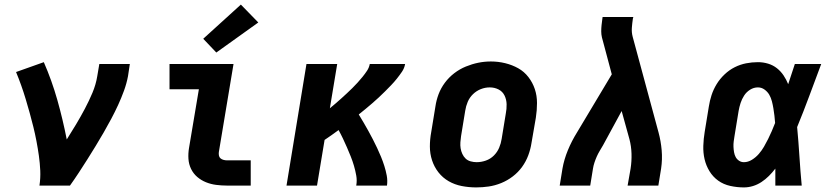

<svg xmlns="http://www.w3.org/2000/svg" viewBox="-20 -809 3640 837"><path d="M152 0Q157 -33 155.5 -65.5Q154 -98 149.5 -130Q145 -162 139 -193.5Q133 -225 125.5 -255.5Q118 -286 109.5 -316.5Q101 -347 92 -377Q83 -407 72.5 -436.5Q62 -466 50 -495L171 -538Q206 -458 230 -373Q254 -288 271 -201Q292 -234 312 -267.5Q332 -301 350 -335Q368 -369 383 -404.5Q398 -440 404 -477L413 -530H546L538 -477Q532 -445 520.5 -413.5Q509 -382 495 -351.5Q481 -321 465 -291Q449 -261 432 -231.5Q415 -202 397 -172.5Q379 -143 361 -114.5Q343 -86 324 -57Q305 -28 285 0Z M969 0Q946 0 922.5 -3Q899 -6 878 -14.5Q857 -23 840 -37.5Q823 -52 813 -72.5Q803 -93 801.5 -116.5Q800 -140 804 -164L847 -420H719V-530H998L934 -146Q933 -138 934.5 -130.5Q936 -123 941.5 -118.5Q947 -114 954.5 -112Q962 -110 969 -110H1073V0ZM923 -580 866 -640 1030 -789 1106 -711Z M1229 0 1316 -530H1450L1418 -337Q1430 -347 1443 -358Q1456 -369 1468 -380Q1480 -391 1492 -402Q1504 -413 1516 -425Q1528 -437 1539 -449Q1550 -461 1560.5 -474Q1571 -487 1580 -500.5Q1589 -514 1592 -530H1746Q1743 -512 1732.5 -496.5Q1722 -481 1710 -466Q1698 -451 1685 -437.5Q1672 -424 1658.5 -410.5Q1645 -397 1631 -384Q1617 -371 1602.5 -358.5Q1588 -346 1573.5 -334Q1559 -322 1544 -310Q1555 -292 1565.5 -274Q1576 -256 1586 -238Q1596 -220 1605.5 -201.5Q1615 -183 1624 -164Q1633 -145 1641 -125.5Q1649 -106 1655.5 -85.5Q1662 -65 1666 -43.5Q1670 -22 1667 0H1533Q1537 -22 1533 -44Q1529 -66 1523 -86.5Q1517 -107 1509 -127Q1501 -147 1492.5 -166.5Q1484 -186 1475 -205Q1466 -224 1456 -242Q1441 -231 1425.5 -220Q1410 -209 1395 -199L1362 0Z M2056 8Q2024 8 1993 2Q1962 -4 1936 -19Q1910 -34 1891.5 -57.5Q1873 -81 1863.5 -110Q1854 -139 1854 -170.5Q1854 -202 1860 -234L1878 -344Q1882 -372 1892 -398.5Q1902 -425 1919.5 -448.5Q1937 -472 1960.5 -490Q1984 -508 2011 -519Q2038 -530 2065 -535.5Q2092 -541 2120 -541Q2152 -541 2182.5 -533.5Q2213 -526 2239 -511.5Q2265 -497 2283.5 -473Q2302 -449 2311.5 -420.5Q2321 -392 2321 -360Q2321 -328 2316 -296L2297 -186Q2293 -159 2283 -132Q2273 -105 2256 -81.5Q2239 -58 2215.5 -40Q2192 -22 2165 -11Q2138 0 2110.5 4Q2083 8 2056 8ZM2058 -102Q2078 -102 2098 -109Q2118 -116 2133 -131Q2148 -146 2156 -165Q2164 -184 2167 -204L2185 -314Q2189 -334 2188.5 -354.5Q2188 -375 2179.5 -392.5Q2171 -410 2153.5 -419Q2136 -428 2115 -428Q2095 -428 2076 -420.5Q2057 -413 2042 -398.5Q2027 -384 2019 -365Q2011 -346 2008 -326L1990 -216Q1988 -203 1987 -189Q1986 -175 1988 -162.5Q1990 -150 1995.5 -138Q2001 -126 2010 -117.5Q2019 -109 2032 -105.5Q2045 -102 2058 -102Z M2420 0 2432 -74Q2439 -114 2455.5 -154Q2472 -194 2495 -231L2647 -485L2611 -620Q2607 -633 2604 -646Q2601 -659 2601 -672.5Q2601 -686 2602.5 -700Q2604 -714 2606 -728L2607 -735H2741L2739 -728Q2736 -708 2734.5 -688Q2733 -668 2738 -649L2851 -231Q2861 -194 2864.5 -154Q2868 -114 2862 -74L2850 0H2716L2729 -74Q2734 -106 2733 -139Q2732 -172 2724 -202L2690 -325L2609 -176Q2602 -164 2594.5 -151.5Q2587 -139 2581.5 -126.5Q2576 -114 2571.5 -100.5Q2567 -87 2565 -74L2553 0Z M3223 8Q3193 8 3163.5 1.5Q3134 -5 3111 -21.5Q3088 -38 3073 -62.5Q3058 -87 3051.5 -115Q3045 -143 3046 -173.5Q3047 -204 3052 -234L3070 -344Q3074 -370 3082 -394.5Q3090 -419 3104 -442Q3118 -465 3138.5 -484.5Q3159 -504 3183 -516Q3207 -528 3232.5 -533Q3258 -538 3284 -538Q3307 -538 3328.5 -531.5Q3350 -525 3367 -511.5Q3384 -498 3396 -480Q3408 -462 3416 -442Q3423 -464 3430.5 -486Q3438 -508 3445 -530H3560Q3534 -461 3508.5 -392Q3483 -323 3455 -255Q3461 -191 3465 -127.5Q3469 -64 3475 0H3360Q3360 -18 3360 -36.5Q3360 -55 3360 -74Q3347 -57 3332 -42Q3317 -27 3299.5 -15.5Q3282 -4 3262.5 2Q3243 8 3223 8ZM3223 -102Q3241 -102 3258 -112.5Q3275 -123 3288 -138Q3301 -153 3310.5 -169.5Q3320 -186 3328.5 -203Q3337 -220 3344.5 -237.5Q3352 -255 3359 -273Q3358 -289 3356 -305Q3354 -321 3351.5 -336.5Q3349 -352 3345 -367.5Q3341 -383 3333.5 -396Q3326 -409 3313 -418.5Q3300 -428 3284 -428Q3266 -428 3250 -418Q3234 -408 3224 -392.5Q3214 -377 3208.5 -360Q3203 -343 3200 -326L3182 -216Q3180 -204 3178.5 -192.5Q3177 -181 3177.5 -169Q3178 -157 3180 -145.5Q3182 -134 3187 -124.5Q3192 -115 3201.5 -108.5Q3211 -102 3223 -102Z"/></svg>

Font: Iosevka Curly Slab XBdEx
Style: Italic
Weight: 800
Width: 7
Italic angle: -9°
Monospace: yes
Designer: Belleve Invis
Foundry: Belleve Invis
Version: Version 11.1.0; ttfautohint (v1.8.3)